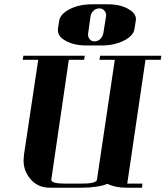

<svg xmlns="http://www.w3.org/2000/svg" viewBox="-20 -875 772 895"><path d="M85.9 -596.2 88.9 -615.2H375L372.1 -596.2H300.8L219.2 -38.1Q217.8 -28.3 234.4 -23.7Q251 -19 287.1 -19H358.9Q430.7 -19 432.1 -38.1L515.1 -596.2H443.8L446.8 -615.2H731.9L729 -596.2H658.2L573.2 -19H644L642.1 0H569.8Q516.6 0 481 -18.1Q437 0 356 0H212.9Q152.8 0 118.2 -44.9Q89.8 -80.6 89.8 -127.9Q89.8 -136.2 91.8 -153.8L158.2 -596.2ZM250 -732.9V-740.2L255.9 -777.8Q260.3 -809.6 306.2 -833Q349.6 -855 410.2 -855H481.9Q542.5 -855 580.1 -832Q613.8 -812.5 613.8 -785.2Q613.8 -784.2 613.3 -781.5Q612.8 -778.8 612.8 -777.8L606.9 -740.2Q602.5 -708.5 558.1 -686Q513.2 -663.1 454.1 -663.1H381.8Q323.2 -663.1 284.2 -686Q250 -705.6 250 -732.9ZM391.1 -721.2Q388.2 -705.6 397 -693.8Q405.8 -682.1 419.9 -682.1Q436.5 -682.1 448.2 -693.8Q459 -704.6 461.9 -721.2L474.1 -797.9Q477.1 -813.5 466.8 -825.2Q457.5 -835.9 442.9 -835.9Q428.2 -835.9 416 -825.2Q404.8 -815.4 401.9 -797.9Z"/></svg>

Font: Hjet
Style: Italic
Weight: 400
Designer: T. Christopher White
Version: Version 1.2